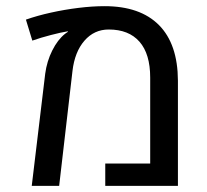

<svg xmlns="http://www.w3.org/2000/svg" viewBox="-20 -606 674 626"><path d="M83.5 0 127.4 -365.7Q132.8 -406.2 150.4 -441.4Q168 -476.6 191.9 -495.6Q194.3 -497.6 197 -499.3Q199.7 -501 201.7 -502.4L200.7 -503.9Q179.2 -500.5 146.2 -491.9Q113.3 -483.4 85.4 -473.6L64.5 -542Q102.1 -555.2 146.2 -564.9Q190.4 -574.7 235.8 -580.3Q281.2 -585.9 320.8 -585.9Q437 -585.9 498.3 -524.2Q559.6 -462.4 560.1 -342.8V0H323.2V-72.8H469.7V-353Q469.7 -430.2 434.8 -470Q399.9 -509.8 334.5 -509.8Q287.1 -509.8 255.4 -473.4Q223.6 -437 216.3 -374.5L172.9 0Z"/></svg>

Font: Heebo
Style: Regular
Weight: 400
Designer: Oded Ezer
Foundry: Ezer Type House
Version: Version 3.100